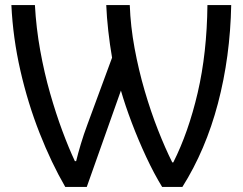

<svg xmlns="http://www.w3.org/2000/svg" viewBox="-20 -734 959 759"><path d="M238 5Q183 -90 136.5 -208Q90 -326 60.5 -455.5Q31 -585 25 -714H118Q123 -623 139 -534.5Q155 -446 178 -365.5Q201 -285 226.5 -216.5Q252 -148 276 -97H281Q288 -126 299.5 -164.5Q311 -203 326 -243L423 -506Q414 -558 408 -612Q402 -666 400 -714H493Q496 -630 512 -543.5Q528 -457 552 -375Q576 -293 604.5 -220.5Q633 -148 661 -92H665Q725 -211 761.5 -367.5Q798 -524 800 -714H894Q890 -509 841.5 -325Q793 -141 701 5H621Q589 -47 558 -113.5Q527 -180 501 -248.5Q475 -317 458 -376L323 5Z"/></svg>

Font: Noto Sans Living
Style: Regular
Weight: 400
Designer: Monotype Design Team
Foundry: Monotype Imaging Inc.
Version: Version 2.013; ttfautohint (v1.8.4.7-5d5b)